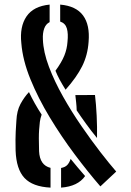

<svg xmlns="http://www.w3.org/2000/svg" viewBox="-20 -828 584 855"><path d="M427 2Q371.5 -62 312.5 -140.8Q253.5 -219.5 201.8 -305Q150 -390.5 115.5 -475.2Q81 -560 75 -635.5Q67 -709 98 -754.8Q129 -800.5 201 -807.5V-729.5Q184 -721 176.8 -700.8Q169.5 -680.5 171 -652.5Q173 -596.5 197.8 -531Q222.5 -465.5 260.8 -397.8Q299 -330 342.8 -266.5Q386.5 -203 427.2 -150.5Q468 -98 497.5 -64ZM272 -428.5Q257.5 -451.5 246.2 -472.2Q235 -493 227 -513Q254.5 -550.5 266.5 -580.5Q278.5 -610.5 280.5 -641.5Q284.5 -678 277.8 -701.2Q271 -724.5 248 -732V-807.5Q318.5 -801.5 349.8 -759.2Q381 -717 374.5 -641.5Q370.5 -582.5 345.8 -533Q321 -483.5 272 -428.5ZM205 7.5Q125.5 3.5 89 -35.5Q52.5 -74.5 49.5 -157.5Q49 -188.5 49 -206.2Q49 -224 50 -242Q51 -260 53 -291Q55 -334.5 71 -364.5Q87 -394.5 109 -418Q132.5 -368 165.5 -317.5Q159.5 -301 157.5 -285.5Q155.5 -267 154.2 -250.2Q153 -233.5 153 -211.5Q153 -189.5 154 -154.5Q157 -92 205 -80.5ZM412 -213.5Q386.5 -244.5 363 -277Q339.5 -309.5 321.5 -336.5Q321 -355 319.2 -371Q317.5 -387 315.5 -404.5L403 -405Q408 -363.5 410.5 -312.5Q413 -261.5 412 -213.5ZM252 7.5V-80Q271 -83.5 280.2 -94Q289.5 -104.5 294.5 -120.5Q310.5 -101 326.5 -81.8Q342.5 -62.5 359 -44Q327 2 252 7.5Z"/></svg>

Font: Big Shoulders Stencil Display
Style: Bold
Weight: 700
Designer: Patric King
Foundry: XO Type Co
Version: Version 1.000